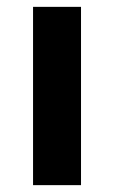

<svg xmlns="http://www.w3.org/2000/svg" viewBox="-20 -540 333 560"><path d="M76.4 0V-520H216.3V0Z"/></svg>

Font: M PLUS 2 Thin
Style: Regular
Weight: 100
Designer: Coji Morishita
Foundry: UNDERFOREST DESIGN
Version: Version 1.001